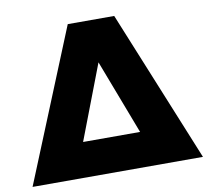

<svg xmlns="http://www.w3.org/2000/svg" viewBox="-80 -822 993 912"><g transform="rotate(-10 416.0 -366.0)"><path d="M826.7 0H4.9L303.7 -732.4H527.8ZM278.3 -168.5H553.2L416 -528.3Z"/></g></svg>

Font: Kumbh Sans Black
Style: Regular
Weight: 900
Version: Version 1.005